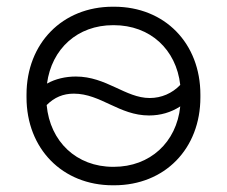

<svg xmlns="http://www.w3.org/2000/svg" viewBox="-20 -546 676 572"><path d="M316 6H320C471 6 577 -103 577 -256V-264C577 -417 471 -526 320 -526H316C166 -526 59 -417 59 -264V-256C59 -103 166 6 316 6ZM120 -297C134 -401 211 -471 317 -471H319C427 -471 505 -399 517 -293C493 -268 461 -254 426 -254C354 -254 297 -318 206 -318C175 -318 145 -311 120 -297ZM317 -49C208 -49 129 -124 119 -233C142 -256 168 -267 200 -267C280 -267 335 -202 424 -202C458 -202 489 -211 517 -229C506 -122 427 -49 319 -49Z"/></svg>

Font: Fixel Display Light
Style: Regular
Weight: 300
Designer: AlfaBravo + MacPaw
Foundry: Kyrylo Tkachov, Marchela Mozhyna, Serhii Makarenko, Maria Weinstein, Zakhar Kryvoshyya
Version: Version 1.211